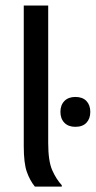

<svg xmlns="http://www.w3.org/2000/svg" viewBox="-20 -687 352 707"><path d="M207.5 0H108.3Q90 -22.5 78.8 -54.2Q67.5 -85.8 67.5 -149.2V-666.7H157.5V-160.8Q157.5 -94.2 172.1 -60.8Q186.7 -27.5 207.5 -5ZM257.5 -220Q231.7 -220 217.1 -235Q202.5 -250 202.5 -275Q202.5 -300 217.1 -315Q231.7 -330 257.5 -330Q284.2 -330 298.3 -315Q312.5 -300 312.5 -275Q312.5 -250 298.3 -235Q284.2 -220 257.5 -220Z"/></svg>

Font: Familjen Grotesk Variable
Style: Regular
Weight: 400
Designer: Anders Wikstroem, Jonas Baeckman, Matilda Gysing, Kristian Moeller
Foundry: Familjen STHLM AB
Version: Version 2.000